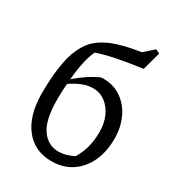

<svg xmlns="http://www.w3.org/2000/svg" viewBox="-181 -855 888 972"><g transform="rotate(30 263.0 -369.0)"><path d="M269 9Q169 9 112 -64Q55 -137 55 -267Q55 -329 60 -379.5Q65 -430 77 -482Q94 -544 126.5 -586Q159 -628 221 -655Q283 -682 390 -698L445 -747L469 -736L440 -630Q350 -617 290 -605Q230 -593 184 -577Q155 -519 144 -398Q204 -452 273 -484Q280 -485 288 -485Q349 -485 394.5 -453Q440 -421 464.5 -367.5Q489 -314 489 -250Q489 -172 461.5 -114Q434 -56 384.5 -23.5Q335 9 269 9ZM138 -275Q138 -158 175.5 -104.5Q213 -51 274 -51Q317 -51 363 -75Q386 -114 396 -154Q406 -194 406 -242Q406 -291 388.5 -330.5Q371 -370 339.5 -393.5Q308 -417 268 -417Q238 -417 208 -405.5Q178 -394 142 -370Q138 -330 138 -275Z"/></g></svg>

Font: Piazzolla
Style: Regular
Weight: 400
Designer: Juan Pablo del Peral
Foundry: Huerta Tipografica
Version: Version 1.330